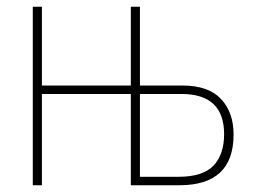

<svg xmlns="http://www.w3.org/2000/svg" viewBox="-20 -548 759 568"><path d="M643 -151Q643 -91 611.5 -58Q580 -25 508 -25H394V-270H517Q643 -270 643 -151ZM367 -528V-295H104V-528H77V0H104V-270H367V0H511Q671 0 671 -150Q671 -216 633.5 -255.5Q596 -295 520 -295H394V-528Z"/></svg>

Font: Noto Sans Display SemiCondensed Thin
Style: Regular
Weight: 250
Width: 4
Designer: Monotype Design team
Foundry: Monotype Imaging Inc.
Version: 1.000